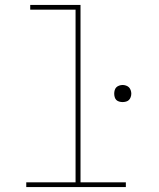

<svg xmlns="http://www.w3.org/2000/svg" viewBox="-20 -755 640 775"><path d="M488 0H86V-19H285V-716H102V-735H305V-19H488ZM475 -343Q468 -343 461 -345Q454 -347 449.5 -351.5Q445 -356 443 -363Q441 -370 441 -377Q441 -384 443 -391Q445 -398 449.5 -402.5Q454 -407 461 -409.5Q468 -412 475 -412Q482 -412 489 -409.5Q496 -407 500.5 -402.5Q505 -398 507.5 -391Q510 -384 510 -377Q510 -370 507.5 -363Q505 -356 500.5 -351.5Q496 -347 489 -345Q482 -343 475 -343Z"/></svg>

Font: Iosevka Thin Extended
Style: Regular
Weight: 100
Width: 7
Monospace: yes
Designer: Belleve Invis
Foundry: Belleve Invis
Version: Version 32.5.0; ttfautohint (v1.8.4)